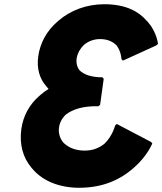

<svg xmlns="http://www.w3.org/2000/svg" viewBox="-20 -867 768 909"><path d="M381 -154C335 -154 301 -170 279 -193C249 -230 251 -285 291 -324C323 -349 373 -366 446 -364L454 -371L471 -494L465 -501C410 -501 375 -515 356 -535C330 -570 342 -621 378 -655C397 -671 424 -682 453 -682C491 -682 515 -669 532 -652C554 -623 555 -587 555 -587L562 -580L720 -652L728 -659C728 -659 723 -713 681 -762L674 -769C639 -810 579 -847 474 -847C390 -847 314 -818 258 -770L250 -763C202 -721 170 -665 161 -600C153 -542 168 -495 197 -461L203 -454L210 -446C197 -438 183 -428 172 -418L164 -411C121 -373 90 -321 81 -256C71 -183 89 -120 129 -73L135 -66C182 -11 260 22 355 22C473 22 554 -21 608 -68L616 -75C678 -129 701 -188 701 -188L695 -195L533 -280L525 -273C525 -273 513 -223 474 -186C451 -168 422 -154 381 -154Z"/></svg>

Font: Hussar Woodtype
Style: BlkObl
Weight: 900
Foundry: Cannot Into Space Fonts
Version: Version 1.07